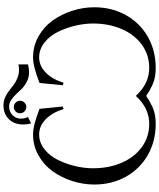

<svg xmlns="http://www.w3.org/2000/svg" viewBox="79 -1032 955 1154"><g transform="rotate(-90 557.0 -455.5)"><path d="M636.2 -551.3 621.1 -556.2Q627 -614.3 634.8 -695.8Q733.4 -734.9 789.1 -734.9Q856.4 -734.9 914.1 -702.6Q971.7 -670.4 1009.5 -617.9Q1047.4 -565.4 1068.6 -500Q1089.8 -434.6 1089.8 -366.7Q1089.8 -262.2 1043.2 -177.7Q996.6 -93.3 913.1 -45.4Q829.6 2.4 725.6 2.4Q695.3 2.4 668.9 -2.7Q642.6 -7.8 620.4 -18.6Q598.1 -29.3 586.7 -36.1Q575.2 -43 557.1 -55.2Q539.1 -43 527.6 -36.1Q516.1 -29.3 493.9 -18.6Q471.7 -7.8 445.3 -2.7Q418.9 2.4 388.7 2.4Q284.7 2.4 201.2 -45.4Q117.7 -93.3 71 -177.7Q24.4 -262.2 24.4 -366.7Q24.4 -434.6 45.7 -500Q66.9 -565.4 104.7 -617.9Q142.6 -670.4 200.2 -702.6Q257.8 -734.9 325.2 -734.9Q380.9 -734.9 479.5 -695.8Q487.3 -614.3 493.2 -556.2L478 -551.3Q458 -617.7 417.5 -658Q377 -698.2 325.2 -698.2Q276.9 -698.2 236.6 -666.3Q196.3 -634.3 172.1 -585Q147.9 -535.6 135 -480.7Q122.1 -425.8 122.1 -375Q122.1 -278.8 155.5 -201.7Q189 -124.5 250 -80.6Q311 -36.6 388.7 -36.6Q483.9 -36.6 557.1 -117.2Q630.4 -36.6 725.6 -36.6Q803.2 -36.6 864.3 -80.6Q925.3 -124.5 958.7 -201.7Q992.2 -278.8 992.2 -375Q992.2 -425.8 979.2 -480.7Q966.3 -535.6 942.1 -585Q918 -634.3 877.7 -666.3Q837.4 -698.2 789.1 -698.2Q737.3 -698.2 696.8 -658Q656.2 -617.7 636.2 -551.3ZM746.6 -822.8V-765.1Q721.7 -758.8 700.2 -758.8Q670.4 -758.8 644.8 -771.2Q619.1 -783.7 601.3 -801.3Q583.5 -818.8 567.4 -836.4Q551.3 -854 532.5 -866.5Q513.7 -878.9 493.7 -878.9Q461.9 -878.9 441.2 -857.7Q420.4 -836.4 420.4 -808.1Q420.4 -785.6 430.2 -765.1L391.6 -746.6Q385.3 -770 385.3 -794.4Q385.3 -847.7 417 -880.1Q448.7 -912.6 502 -912.6Q525.9 -912.6 547.6 -903.1Q569.3 -893.6 586.9 -879.9Q604.5 -866.2 622.3 -852.3Q640.1 -838.4 663.8 -828.9Q687.5 -819.3 713.9 -819.3Q730 -819.3 746.6 -822.8ZM463.6 -786.4Q452.6 -797.4 452.6 -813Q452.6 -828.6 463.6 -839.6Q474.6 -850.6 490.2 -850.6Q505.9 -850.6 516.8 -839.6Q527.8 -828.6 527.8 -813Q527.8 -797.4 516.8 -786.4Q505.9 -775.4 490.2 -775.4Q474.6 -775.4 463.6 -786.4Z"/></g></svg>

Font: Flanker
Style: Regular
Weight: 400
Designer: Flanker
Foundry: Flanker
Version: Version 2.027